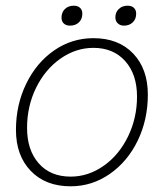

<svg xmlns="http://www.w3.org/2000/svg" viewBox="-20 -644 576 674"><path d="M36 -188Q36 -276 72 -350Q108 -424 170 -467Q232 -510 308 -510Q396 -510 447.5 -456Q499 -402 499 -312Q499 -224 463.5 -150.5Q428 -77 365.5 -33.5Q303 10 228 10Q140 10 88 -44Q36 -98 36 -188ZM461 -305Q461 -383 419.5 -429.5Q378 -476 308 -476Q246 -476 192 -438Q138 -400 106.5 -335.5Q75 -271 75 -195Q75 -117 116 -70.5Q157 -24 228 -24Q290 -24 344 -62Q398 -100 429.5 -165Q461 -230 461 -305ZM196 -582Q196 -601 208 -612.5Q220 -624 239 -624Q253 -624 261 -616.5Q269 -609 269 -596Q269 -577 257 -565.5Q245 -554 226 -554Q212 -554 204 -561.5Q196 -569 196 -582ZM385 -583Q385 -601 397 -612.5Q409 -624 428 -624Q442 -624 450 -616.5Q458 -609 458 -596Q458 -577 446 -565.5Q434 -554 415 -554Q402 -554 393.5 -562Q385 -570 385 -583Z"/></svg>

Font: Sarabun Thin
Style: Italic
Weight: 250
Italic angle: -10°
Designer: Suppakit Chalermlarp | Katatrad Co.,Ltd.
Foundry: Cadson Demak Co.,Ltd.
Version: Version 1.000; ttfautohint (v1.6)